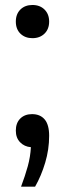

<svg xmlns="http://www.w3.org/2000/svg" viewBox="-20 -570 254 752"><path d="M62.5 161Q78.5 118.5 88.8 81.2Q99 44 101 6.5Q75.5 4.5 58.8 -12.8Q42 -30 42 -58.5Q42 -88.5 59.5 -105.8Q77 -123 105.5 -123Q137.5 -123 155 -102.2Q172.5 -81.5 172.5 -38Q172.5 15.5 157 67.2Q141.5 119 117.5 161ZM107 -420.5Q78.5 -420.5 60.2 -438Q42 -455.5 42 -485.5Q42 -515 60 -532.8Q78 -550.5 107 -550.5Q136.5 -550.5 154.5 -532.5Q172.5 -514.5 172.5 -485.5Q172.5 -456 154.2 -438.2Q136 -420.5 107 -420.5Z"/></svg>

Font: Encode Sans Condensed Medium
Style: Regular
Weight: 500
Width: 3
Designer: Multiple Designers
Foundry: Impallari Type
Version: Version 3.000; ttfautohint (v1.8.3) -l 8 -r 50 -G 200 -x 14 